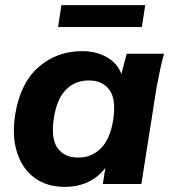

<svg xmlns="http://www.w3.org/2000/svg" viewBox="-20 -716 672 747"><path d="M232 11Q162 11 114.5 -24Q67 -59 46.5 -122.5Q26 -186 39 -270Q59 -393 130 -455Q201 -517 299 -517Q355 -517 396.5 -493Q438 -469 452 -428L473 -507H618Q609 -474 602 -440.5Q595 -407 589 -375L530 0H380L390 -63Q364 -28 324 -8.5Q284 11 232 11ZM285 -103Q336 -103 372 -138.5Q408 -174 420 -247Q433 -329 406 -366Q379 -403 325 -403Q273 -403 237.5 -368Q202 -333 190 -260Q177 -178 203.5 -140.5Q230 -103 285 -103ZM206 -611 219 -696H545L532 -611Z"/></svg>

Font: Mulish ExtraBold
Style: Italic
Weight: 800
Italic angle: -9°
Designer: Vernon Adams
Foundry: Vernon Adams
Version: Version 3.603; ttfautohint (v1.8.3)